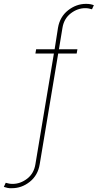

<svg xmlns="http://www.w3.org/2000/svg" viewBox="-107 -780 511 1004"><path d="M297.9 -522.5 293.9 -500H197.3L100.6 79.1Q91.3 136.7 48.6 170.7Q5.9 204.6 -45.9 204.1Q-58.1 204.6 -67.6 202.6Q-77.1 200.7 -86.9 197.3L-77.1 175.8Q-68.4 178.2 -60.1 179.9Q-51.8 181.6 -41 181.6Q-0.5 181.6 34.9 154.5Q70.3 127.4 78.1 79.1L174.8 -500H78.1L82 -522.5H178.7L196.3 -634.8Q206.1 -692.4 249 -726.1Q292 -759.8 342.8 -759.8Q355.5 -759.8 365 -758.1Q374.5 -756.3 383.8 -752.9L374 -731.4Q365.7 -733.9 357.7 -735.6Q349.6 -737.3 338.9 -737.3Q298.3 -737.3 262.9 -710Q227.5 -682.6 219.7 -634.8L201.2 -522.5Z"/></svg>

Font: Inter Tight Thin
Style: Italic
Weight: 250
Italic angle: -9.39999°
Designer: Rasmus Andersson
Foundry: rsms
Version: Version 3.004